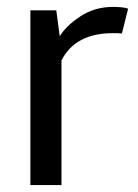

<svg xmlns="http://www.w3.org/2000/svg" viewBox="-20 -536 401 556"><path d="M158 0H68V-506H143L153 -431Q171 -461 212.5 -488.5Q254 -516 307 -516Q336 -516 351 -511L333 -439Q324 -440 307 -440Q198 -440 158 -361Z"/></svg>

Font: Rambla
Style: Regular
Weight: 400
Designer: Martin Sommaruga
Foundry: Martin Sommaruga
Version: Version 1.001